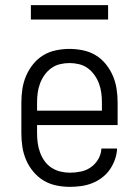

<svg xmlns="http://www.w3.org/2000/svg" viewBox="-20 -718 540 746"><path d="M251 8Q225 8 198.5 2.5Q172 -3 149.5 -16.5Q127 -30 109.5 -51Q92 -72 81.5 -96.5Q71 -121 67 -147Q63 -173 63 -200V-320Q63 -346 67 -372.5Q71 -399 81.5 -423.5Q92 -448 109 -469Q126 -490 148.5 -503.5Q171 -517 197.5 -522.5Q224 -528 250 -528Q276 -528 302.5 -522.5Q329 -517 351.5 -503.5Q374 -490 391 -469Q408 -448 418.5 -423.5Q429 -399 433 -372.5Q437 -346 437 -320V-232H124V-200Q124 -181 126.5 -162.5Q129 -144 135.5 -126Q142 -108 153 -92.5Q164 -77 180 -66.5Q196 -56 214.5 -51.5Q233 -47 251 -47Q273 -47 294.5 -51.5Q316 -56 333.5 -68.5Q351 -81 362 -100Q373 -119 374 -141H435Q434 -119 426.5 -98Q419 -77 406.5 -59Q394 -41 376 -27.5Q358 -14 337.5 -6Q317 2 295 5Q273 8 251 8ZM376 -288V-320Q376 -339 373.5 -357.5Q371 -376 364.5 -393.5Q358 -411 347 -426.5Q336 -442 321 -453Q306 -464 287.5 -468.5Q269 -473 250 -473Q231 -473 212.5 -468.5Q194 -464 179 -453Q164 -442 153 -426.5Q142 -411 135.5 -393.5Q129 -376 126.5 -357.5Q124 -339 124 -320V-288ZM100 -642V-698H400V-642Z"/></svg>

Font: Iosevka Curly Slab Light
Style: Regular
Weight: 300
Monospace: yes
Designer: Belleve Invis
Foundry: Belleve Invis
Version: Version 22.1.2; ttfautohint (v1.8.4)